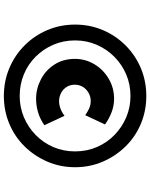

<svg xmlns="http://www.w3.org/2000/svg" viewBox="91 -860 796 1019"><g transform="rotate(90 489.5 -350.0)"><path d="M489 28Q411 28 342.5 -0.5Q274 -29 221.5 -81Q169 -133 139.5 -202Q110 -271 110 -350Q110 -429 139.5 -498Q169 -567 221.5 -619Q274 -671 342.5 -699.5Q411 -728 489 -728Q567 -728 635.5 -699.5Q704 -671 755.5 -619Q807 -567 837 -498Q867 -429 867 -350Q867 -271 837 -202Q807 -133 755.5 -81Q704 -29 635.5 -0.5Q567 28 489 28ZM504 -143Q450 -143 401 -168.5Q352 -194 322 -240.5Q292 -287 292 -349Q292 -405 320.5 -452.5Q349 -500 397.5 -528.5Q446 -557 504 -557Q540 -557 574.5 -544Q609 -531 640 -509L591 -404Q582 -410 570 -417Q558 -424 545 -428.5Q532 -433 516 -433Q492 -433 472 -421.5Q452 -410 440.5 -391Q429 -372 429 -349Q429 -324 441 -305Q453 -286 473.5 -275.5Q494 -265 516 -265Q536 -265 556 -272.5Q576 -280 594 -294L644 -187Q611 -164 575.5 -153.5Q540 -143 504 -143ZM489 -56Q549 -56 602 -78.5Q655 -101 696 -141Q737 -181 760 -234.5Q783 -288 783 -350Q783 -412 760 -465.5Q737 -519 696 -559Q655 -599 602 -621.5Q549 -644 489 -644Q428 -644 375 -621.5Q322 -599 281.5 -559Q241 -519 217.5 -465.5Q194 -412 194 -350Q194 -288 217 -234.5Q240 -181 280.5 -140.5Q321 -100 374.5 -78Q428 -56 489 -56Z"/></g></svg>

Font: Lexend Zetta
Style: Bold
Weight: 700
Designer: Bonnie Shaver-Troup, Thomas Jockin
Foundry: Lexend
Version: Version 1.007